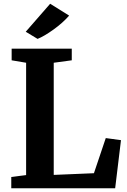

<svg xmlns="http://www.w3.org/2000/svg" viewBox="-20 -1002 678 1022"><path d="M119 -668 42 -681V-743H362V-681L266 -668V-71L480 -80L543 -267L624 -256L593 0H40V-60L119 -70ZM117 -833 247 -982 348 -919Q314 -880 264.5 -844.5Q215 -809 180 -795Z"/></svg>

Font: Koeln Type Serif
Style: Bold
Weight: 700
Designer: Eben Sorkin
Foundry: Eben Sorkin
Version: Version 2.002